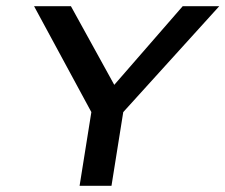

<svg xmlns="http://www.w3.org/2000/svg" viewBox="-20 -600 728 620"><path d="M90 -580 275 -238 237 0H340L378 -238L688 -580H570L349 -326L209 -580Z"/></svg>

Font: Charger Sport
Style: BlkExtObl
Weight: 900
Designer: Jasper
Foundry: Cannot Into Space Fonts
Version: Version 1.1